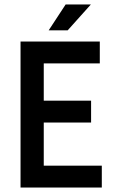

<svg xmlns="http://www.w3.org/2000/svg" viewBox="-20 -840 533 860"><path d="M72 0H436V-98H176V-291H388V-389H176V-556H427V-654H72ZM387 -820H274L198 -704H283Z"/></svg>

Font: Falling Sky
Style: Condensed
Weight: 400
Designer: Paul D. Hunt
Foundry: Adobe Systems Incorporated
Version: Version 1.02